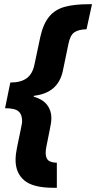

<svg xmlns="http://www.w3.org/2000/svg" viewBox="-20 -734 457 912"><path d="M234 158Q137 158 95.5 123Q54 88 54 26Q54 11 56 -4.5Q58 -20 61 -34L80 -126Q81 -134 83 -142Q85 -150 85 -159Q85 -190 68 -205Q51 -220 4 -220L29 -342Q79 -342 107 -362.5Q135 -383 144 -429L172 -561Q186 -622 214 -655.5Q242 -689 287.5 -701.5Q333 -714 400 -714H417L391 -595Q352 -594 332.5 -580Q313 -566 305 -525L278 -395Q267 -345 233.5 -315.5Q200 -286 141 -279L140 -275Q184 -262 204 -235.5Q224 -209 224 -174Q224 -162 222 -148.5Q220 -135 217 -121L200 -36Q197 -20 197 -9Q197 16 208.5 27Q220 38 250 39V158Z"/></svg>

Font: Noto Sans Condensed ExtraBold
Style: Italic
Weight: 800
Width: 3
Italic angle: -12°
Designer: Monotype Design Team
Foundry: Monotype Imaging Inc.
Version: Version 2.013; ttfautohint (v1.8.4.7-5d5b)